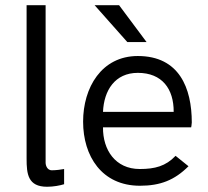

<svg xmlns="http://www.w3.org/2000/svg" viewBox="-20 -710 803 740"><path d="M180.2 -53.7C157.7 -53.7 155.8 -80.1 155.8 -81.5V-689.9H82.5V-98.6C82.5 -39.6 87.4 9.8 161.6 9.8C186 9.8 211.4 4.9 227.1 0V-58.6C216.3 -56.6 196.8 -53.7 180.2 -53.7Z M470.7 -547.9H544.9L439 -689.9H344.7ZM519.5 5.9C597.7 5.9 652.8 -15.6 706.5 -69.3L656.7 -109.4C618.7 -69.3 576.7 -58.6 518.6 -58.6C424.3 -58.6 376 -132.8 377 -219.2H716.8C716.8 -219.2 719.2 -231.9 719.2 -237.8C719.2 -370.6 670.9 -494.1 511.2 -494.1C371.1 -494.1 300.3 -372.1 300.3 -241.2C300.3 -108.4 372.1 5.9 519.5 5.9ZM377 -278.8C380.4 -361.3 422.9 -429.2 511.2 -429.2C605 -429.2 649.9 -367.2 649.4 -278.8Z"/></svg>

Font: HK Grotesk
Style: Regular
Weight: 400
Designer: Alfredo Marco Pradil and Stefan Peev
Foundry: Hanken Design Co.
Version: Version 1.045;PS 001.045;hotconv 1.0.88;makeotf.lib2.5.64775